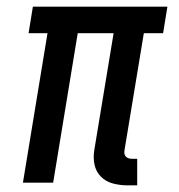

<svg xmlns="http://www.w3.org/2000/svg" viewBox="-20 -550 540 578"><path d="M364 8Q342 8 320.5 2.5Q299 -3 284 -18Q269 -33 264.5 -54.5Q260 -76 264 -99L322 -450H214L140 0H49L123 -450H66L79 -530H484L471 -450H413L355 -99Q354 -93 354.5 -88Q355 -83 358.5 -79Q362 -75 367 -73.5Q372 -72 377 -72H393V8Z"/></svg>

Font: Iosevka Slab Medium
Style: Italic
Weight: 500
Italic angle: -9°
Monospace: yes
Designer: Belleve Invis
Foundry: Belleve Invis
Version: Version 11.1.0; ttfautohint (v1.8.3)